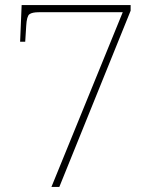

<svg xmlns="http://www.w3.org/2000/svg" viewBox="-20 -734 599 754"><path d="M182 0 462 -686H133Q106 -686 95.5 -678Q85 -670 83 -633L79 -570H59L65 -714H493V-692L213 0Z"/></svg>

Font: Noto Serif Armenian Thin
Style: Regular
Weight: 250
Version: Version 2.007